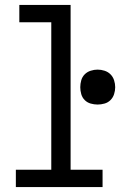

<svg xmlns="http://www.w3.org/2000/svg" viewBox="-20 -755 540 775"><path d="M44 0V-70H187V-665H58V-735H265V-70H394V0ZM374 -333Q360 -333 346 -337Q332 -341 322 -351Q312 -361 308 -375Q304 -389 304 -403Q304 -417 308 -431Q312 -445 322 -455Q332 -465 346 -469.5Q360 -474 374 -474Q388 -474 402 -469.5Q416 -465 426 -455Q436 -445 440.5 -431Q445 -417 445 -403Q445 -389 440.5 -375Q436 -361 426 -351Q416 -341 402 -337Q388 -333 374 -333Z"/></svg>

Font: Iosevka
Style: Regular
Weight: 400
Monospace: yes
Designer: Belleve Invis
Foundry: Belleve Invis
Version: Version 33.2.3; ttfautohint (v1.8.4)